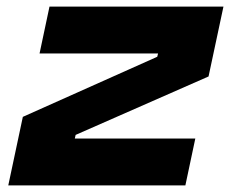

<svg xmlns="http://www.w3.org/2000/svg" viewBox="-20 -560 700 580"><path d="M5 0 49 -207 455 -388.5 457.5 -398.5H99.5L129.5 -540H655L610 -329L208.5 -152.5L206 -141.5H570L540 0Z"/></svg>

Font: Tourney Expanded Black
Style: Italic
Weight: 900
Width: 7
Italic angle: -12°
Designer: Tyler Finck
Foundry: Etcetera Type Co
Version: Version 1.010; ttfautohint (v1.8.3)